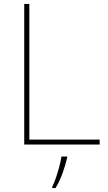

<svg xmlns="http://www.w3.org/2000/svg" viewBox="-20 -734 546 975"><path d="M103 0V-714H129V-25H486V0ZM321 67Q312 106 297.5 146Q283 186 262 221H245V215Q253 200 263 171.5Q273 143 281 112.5Q289 82 292 61H321Z"/></svg>

Font: Noto Sans Oriya Thin
Style: Regular
Weight: 100
Designer: Amélie Bonet and Sol Matas
Foundry: Google LLC
Version: Version 2.006; ttfautohint (v1.8.4.7-5d5b)